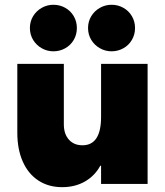

<svg xmlns="http://www.w3.org/2000/svg" viewBox="-20 -772 692 806"><path d="M599.6 0H404.3V-76.2H400.9Q377.9 -33.7 336.4 -10Q294.9 13.7 241.2 13.7Q183.6 13.7 141.1 -14.2Q98.6 -42 75.7 -93.5Q52.7 -145 52.7 -214.8V-503.9H248V-250Q248 -209.5 269.3 -185.8Q290.5 -162.1 326.2 -162.1Q404.3 -162.1 404.3 -281.2V-503.9H599.6ZM105.5 -654.3Q105.5 -681.6 118.9 -703.9Q132.3 -726.1 155 -739Q177.7 -752 204.1 -752Q231 -752 253.7 -739.3Q276.4 -726.6 289.6 -704.1Q302.7 -681.6 302.7 -654.3Q302.7 -627 289.6 -604.5Q276.4 -582 253.7 -569.3Q231 -556.6 204.1 -556.6Q177.7 -556.6 155 -569.6Q132.3 -582.5 118.9 -604.7Q105.5 -627 105.5 -654.3ZM349.6 -654.3Q349.6 -681.6 363 -703.9Q376.5 -726.1 399.2 -739Q421.9 -752 448.2 -752Q475.1 -752 497.8 -739.3Q520.5 -726.6 533.7 -704.1Q546.9 -681.6 546.9 -654.3Q546.9 -627 533.7 -604.5Q520.5 -582 497.8 -569.3Q475.1 -556.6 448.2 -556.6Q421.9 -556.6 399.2 -569.6Q376.5 -582.5 363 -604.7Q349.6 -627 349.6 -654.3Z"/></svg>

Font: Wanted Sans ExtraBlack
Style: Regular
Weight: 900
Designer: Original Design by Kil Hyung-jin and Kang Hanbin, Wanted Lab, Inc; Hangeul from Source Han Sans by Jang Soo-young and Ka
Foundry: Wanted Lab, Inc.
Version: Version 1.001